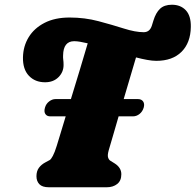

<svg xmlns="http://www.w3.org/2000/svg" viewBox="-20 -791 826 811"><path d="M170 -336.5Q174.5 -352.5 187.5 -362.5Q200.5 -372.5 214.5 -372.5H279.5Q299 -435.5 317.8 -498.2Q336.5 -561 350.5 -608Q333.5 -612 319 -614.5Q304.5 -617 293.5 -617Q247.5 -617 246.5 -557Q246 -547 247.2 -538.5Q248.5 -530 248.5 -516.5Q248.5 -486.5 227 -465Q205.5 -443.5 170.5 -443.5Q128 -443.5 102 -471Q76 -498.5 77 -549Q78 -596 101.2 -634Q124.5 -672 168.2 -694.5Q212 -717 274 -717Q338 -717 396.2 -701.5Q454.5 -686 503.2 -670.5Q552 -655 587 -655Q612 -655 621 -681.5Q623 -688 624.5 -692.8Q626 -697.5 628 -704Q638 -737 656 -754Q674 -771 706 -771Q743 -771 765 -747.5Q787 -724 786 -677Q785 -610.5 746.8 -572.2Q708.5 -534 640 -534Q623.5 -534 601.5 -538Q579.5 -542 554.5 -548.5Q539.5 -497.5 526.5 -453.8Q513.5 -410 502.5 -372.5H562.5Q577.5 -372.5 584.5 -362.5Q591.5 -352.5 587 -336.5Q582 -319.5 569.2 -309.5Q556.5 -299.5 541.5 -299.5H481Q467 -251.5 456.8 -216.2Q446.5 -181 439 -155.5Q433.5 -135.5 436.5 -126Q439.5 -116.5 445.5 -112.5L464 -101Q492.5 -83 492.5 -55Q492.5 -27.5 475 -13.8Q457.5 0 431 0H186.5Q158.5 0 146.2 -13Q134 -26 134 -46.5Q134 -68 144.2 -82Q154.5 -96 171.5 -105L190 -115Q195.5 -118 203.2 -132.5Q211 -147 219.5 -174.5Q226 -196 236 -228.5Q246 -261 257.5 -299.5H192.5Q178 -299.5 171.5 -309.5Q165 -319.5 170 -336.5Z"/></svg>

Font: Fraunces 9pt SuperSoft Black
Style: Italic
Weight: 900
Italic angle: -16°
Version: Version 1.000;[0bf87f6ff]